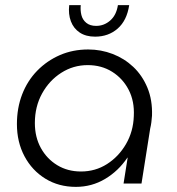

<svg xmlns="http://www.w3.org/2000/svg" viewBox="-20 -716 690 749"><path d="M276 13Q209 13 157 -19Q105 -51 75.5 -106.5Q46 -162 46 -232Q46 -295 66.5 -348Q87 -401 125 -440Q163 -479 213.5 -501Q264 -523 324 -523Q374 -523 419.5 -505.5Q465 -488 500 -455Q535 -422 555 -374Q575 -326 573 -265Q572 -252 570.5 -239.5Q569 -227 566 -215L532 0H462L478 -101H477Q442 -49 390 -18Q338 13 276 13ZM296 -47Q352 -47 397.5 -76Q443 -105 471.5 -154Q500 -203 502 -263Q505 -321 482 -365.5Q459 -410 417.5 -436Q376 -462 322 -462Q266 -462 219 -432Q172 -402 144 -351Q116 -300 116 -236Q116 -181 139.5 -138.5Q163 -96 203.5 -71.5Q244 -47 296 -47ZM351 -573Q315 -573 291 -589Q267 -605 256.5 -633Q246 -661 250 -696H295Q293 -676 297.5 -657.5Q302 -639 316.5 -627Q331 -615 355 -615Q386 -615 410 -636Q434 -657 440 -696H484Q475 -636 439 -604.5Q403 -573 351 -573Z"/></svg>

Font: MuseoModerno Light
Style: Italic
Weight: 300
Italic angle: -9°
Designer: Pablo Cosgaya, Héctor Gatti, Marcela Romero, and the Authors of The MuseoModerno Project.
Foundry: Omnibus-Type Team
Version: Version 1.003